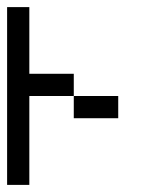

<svg xmlns="http://www.w3.org/2000/svg" viewBox="-20 -520 415 540"><path d="M0 0V-62.5H62.5V0ZM0 -62.5V-125H62.5V-62.5ZM0 -125V-187.5H62.5V-125ZM0 -187.5V-250H62.5V-187.5ZM0 -250V-312.5H62.5V-250ZM0 -312.5V-375H62.5V-312.5ZM0 -375V-437.5H62.5V-375ZM0 -437.5V-500H62.5V-437.5ZM62.5 -250V-312.5H125V-250ZM125 -250V-312.5H187.5V-250ZM187.5 -187.5V-250H250V-187.5ZM250 -187.5V-250H312.5V-187.5Z"/></svg>

Font: AprilSans
Style: Regular
Weight: 400
Designer: typesprite
Version: Version 1.001;PS 001.001;hotconv 1.0.88;makeotf.lib2.5.64775